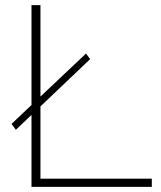

<svg xmlns="http://www.w3.org/2000/svg" viewBox="-20 -730 627 750"><path d="M42 -223 25 -246 316 -521 332 -499ZM103 0V-710H138V-32H573V0Z"/></svg>

Font: Raleway Thin ExtraLight
Style: Regular
Weight: 250
Version: Version 4.026